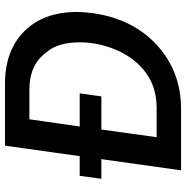

<svg xmlns="http://www.w3.org/2000/svg" viewBox="-8 -739 747 771"><g transform="rotate(-90 365.5 -353.5)"><path d="M319 -98H200L231 -320H364L376 -407H243L272 -609H391Q493 -609 543 -538Q581 -493 581 -406Q581 -341 557 -276.5Q533 -212 490 -168Q421 -98 319 -98ZM314 0Q464 0 569.5 -96.5Q675 -193 698 -353Q703 -390 703 -417Q703 -552 625.5 -629.5Q548 -707 413 -707H166L124 -407H45L33 -320H112L67 0Z"/></g></svg>

Font: Brisa Sans Medium
Style: Italic
Weight: 600
Italic angle: -8°
Designer: Dalton Maag Ltd
Foundry: Dalton Maag Ltd
Version: Version 1.101;July 10, 2019;FontCreator 11.5.0.2425 64-bit